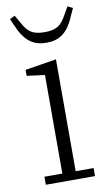

<svg xmlns="http://www.w3.org/2000/svg" viewBox="-85 -780 464 823"><g transform="rotate(-10 147.0 -368.5)"><path d="M46 -35H124V-464L46 -474V-500L182 -522V-35H260V0H46ZM155 -599Q123 -599 101.5 -609.5Q80 -620 65 -638Q50 -656 39 -679Q28 -702 18 -726L40 -737L59 -704Q76 -671 96.5 -658Q117 -645 155 -645Q193 -645 213.5 -658Q234 -671 251 -704L270 -737L292 -726Q281 -702 270.5 -679Q260 -656 245 -638Q230 -620 208.5 -609.5Q187 -599 155 -599Z"/></g></svg>

Font: IBM Plex Serif Light
Style: Regular
Weight: 300
Designer: Mike Abbink, Paul van der Laan, Pieter van Rosmalen
Foundry: Bold Monday
Version: Version 3.001